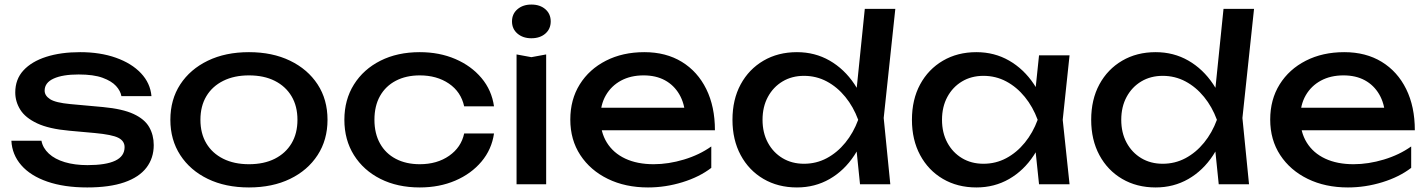

<svg xmlns="http://www.w3.org/2000/svg" viewBox="-20 -809 6270 843"><path d="M655 -172Q655 -115 623 -73Q591 -31 526 -8.5Q461 14 363 14Q262 14 188 -11.5Q114 -37 73.5 -83.5Q33 -130 30 -191H162Q168 -159 194.5 -134.5Q221 -110 264.5 -97Q308 -84 364 -84Q445 -84 486 -103.5Q527 -123 527 -163Q527 -190 499.5 -204Q472 -218 396 -225L285 -235Q195 -243 143 -267.5Q91 -292 69 -327.5Q47 -363 47 -403Q47 -461 83 -500Q119 -539 183 -559.5Q247 -580 332 -580Q420 -580 489 -555.5Q558 -531 599 -487.5Q640 -444 645 -387H513Q509 -410 489.5 -431.5Q470 -453 430.5 -467.5Q391 -482 325 -482Q255 -482 215.5 -464Q176 -446 176 -411Q176 -389 200 -373.5Q224 -358 289 -352L432 -339Q518 -331 566.5 -308.5Q615 -286 635 -251Q655 -216 655 -172Z M1073 14Q970 14 892.5 -23.5Q815 -61 771.5 -128Q728 -195 728 -283Q728 -372 771.5 -438.5Q815 -505 892.5 -542.5Q970 -580 1073 -580Q1176 -580 1253.5 -542.5Q1331 -505 1374.5 -438.5Q1418 -372 1418 -283Q1418 -195 1374.5 -128Q1331 -61 1253.5 -23.5Q1176 14 1073 14ZM1073 -88Q1139 -88 1186.5 -112Q1234 -136 1260 -179.5Q1286 -223 1286 -283Q1286 -343 1260 -386.5Q1234 -430 1186.5 -454Q1139 -478 1073 -478Q1008 -478 960 -454Q912 -430 886 -386.5Q860 -343 860 -283Q860 -223 886 -179.5Q912 -136 960 -112Q1008 -88 1073 -88Z M2149 -223Q2139 -153 2094 -99.5Q2049 -46 1979 -16Q1909 14 1823 14Q1725 14 1650.5 -23.5Q1576 -61 1534 -128Q1492 -195 1492 -283Q1492 -371 1534 -438Q1576 -505 1650.5 -542.5Q1725 -580 1823 -580Q1909 -580 1979 -550Q2049 -520 2094 -466.5Q2139 -413 2149 -342H2018Q2004 -406 1951 -442Q1898 -478 1823 -478Q1763 -478 1718 -454.5Q1673 -431 1648.5 -387.5Q1624 -344 1624 -283Q1624 -223 1648.5 -179Q1673 -135 1718 -111.5Q1763 -88 1823 -88Q1899 -88 1952 -125Q2005 -162 2018 -223Z M2248 -570 2313 -558 2378 -570V0H2248ZM2313 -641Q2276 -641 2252 -661.5Q2228 -682 2228 -715Q2228 -748 2252 -768.5Q2276 -789 2313 -789Q2351 -789 2374.5 -768.5Q2398 -748 2398 -715Q2398 -682 2374.5 -661.5Q2351 -641 2313 -641Z M2825 14Q2726 14 2649 -23.5Q2572 -61 2528 -128Q2484 -195 2484 -284Q2484 -372 2525.5 -438.5Q2567 -505 2640.5 -542.5Q2714 -580 2809 -580Q2904 -580 2973.5 -537.5Q3043 -495 3081 -418Q3119 -341 3119 -237H2586V-336H3054L2989 -299Q2986 -355 2962.5 -395Q2939 -435 2899.5 -456.5Q2860 -478 2806 -478Q2749 -478 2706.5 -455Q2664 -432 2640 -390.5Q2616 -349 2616 -292Q2616 -229 2644.5 -183Q2673 -137 2725.5 -112.5Q2778 -88 2850 -88Q2915 -88 2983 -108.5Q3051 -129 3103 -166V-72Q3051 -32 2976.5 -9Q2902 14 2825 14Z M3756 0 3734 -215 3763 -282 3735 -359 3777 -770H3911L3860 -291L3889 0ZM3794 -283Q3775 -194 3731 -127Q3687 -60 3622.5 -23Q3558 14 3479 14Q3396 14 3332 -23.5Q3268 -61 3232 -128Q3196 -195 3196 -283Q3196 -372 3232 -438.5Q3268 -505 3332 -542.5Q3396 -580 3479 -580Q3558 -580 3622.5 -543Q3687 -506 3731.5 -439.5Q3776 -373 3794 -283ZM3328 -283Q3328 -226 3351.5 -182.5Q3375 -139 3416 -114.5Q3457 -90 3510 -90Q3564 -90 3610 -114.5Q3656 -139 3691.5 -182.5Q3727 -226 3748 -283Q3727 -340 3691.5 -383.5Q3656 -427 3610 -451.5Q3564 -476 3510 -476Q3457 -476 3416 -451.5Q3375 -427 3351.5 -383.5Q3328 -340 3328 -283Z M4542 0 4520 -210 4546 -283 4520 -355 4542 -566H4676L4646 -283L4676 0ZM4582 -283Q4563 -194 4519 -127Q4475 -60 4410.5 -23Q4346 14 4267 14Q4184 14 4120 -23.5Q4056 -61 4020 -128Q3984 -195 3984 -283Q3984 -372 4020 -438.5Q4056 -505 4120 -542.5Q4184 -580 4267 -580Q4346 -580 4410.5 -543Q4475 -506 4519.5 -439.5Q4564 -373 4582 -283ZM4116 -283Q4116 -226 4139.5 -182.5Q4163 -139 4204 -114.5Q4245 -90 4298 -90Q4352 -90 4398 -114.5Q4444 -139 4479.5 -182.5Q4515 -226 4536 -283Q4515 -340 4479.5 -383.5Q4444 -427 4398 -451.5Q4352 -476 4298 -476Q4245 -476 4204 -451.5Q4163 -427 4139.5 -383.5Q4116 -340 4116 -283Z M5331 0 5309 -215 5338 -282 5310 -359 5352 -770H5486L5435 -291L5464 0ZM5369 -283Q5350 -194 5306 -127Q5262 -60 5197.5 -23Q5133 14 5054 14Q4971 14 4907 -23.5Q4843 -61 4807 -128Q4771 -195 4771 -283Q4771 -372 4807 -438.5Q4843 -505 4907 -542.5Q4971 -580 5054 -580Q5133 -580 5197.5 -543Q5262 -506 5306.5 -439.5Q5351 -373 5369 -283ZM4903 -283Q4903 -226 4926.5 -182.5Q4950 -139 4991 -114.5Q5032 -90 5085 -90Q5139 -90 5185 -114.5Q5231 -139 5266.5 -182.5Q5302 -226 5323 -283Q5302 -340 5266.5 -383.5Q5231 -427 5185 -451.5Q5139 -476 5085 -476Q5032 -476 4991 -451.5Q4950 -427 4926.5 -383.5Q4903 -340 4903 -283Z M5898 14Q5799 14 5722 -23.5Q5645 -61 5601 -128Q5557 -195 5557 -284Q5557 -372 5598.5 -438.5Q5640 -505 5713.5 -542.5Q5787 -580 5882 -580Q5977 -580 6046.5 -537.5Q6116 -495 6154 -418Q6192 -341 6192 -237H5659V-336H6127L6062 -299Q6059 -355 6035.5 -395Q6012 -435 5972.5 -456.5Q5933 -478 5879 -478Q5822 -478 5779.5 -455Q5737 -432 5713 -390.5Q5689 -349 5689 -292Q5689 -229 5717.5 -183Q5746 -137 5798.5 -112.5Q5851 -88 5923 -88Q5988 -88 6056 -108.5Q6124 -129 6176 -166V-72Q6124 -32 6049.5 -9Q5975 14 5898 14Z"/></svg>

Font: Unbounded
Style: Regular
Weight: 400
Designer: Luke Prowse, Jean-Baptiste Morizot, Fátima Lázaro, Florian Runge
Foundry: NaN
Version: Version 1.701;gftools[0.9.28.dev5+ged2979d]